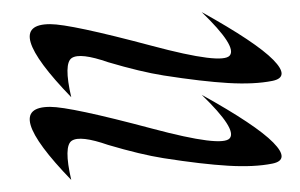

<svg xmlns="http://www.w3.org/2000/svg" viewBox="-20 -492 497 318"><path d="M98 -194Q-19 -315 63 -315Q97 -315 232 -279Q348 -248 360.5 -263Q373 -278 314 -335Q404 -285 432.5 -256Q461 -227 431 -221Q401 -215 358 -217.5Q315 -220 251 -230Q213 -236 159 -252Q113 -268 99 -259Q85 -250 98 -194ZM98 -331Q-19 -452 63 -452Q97 -452 232 -416Q348 -385 360.5 -400Q373 -415 314 -472Q404 -422 432.5 -393Q461 -364 431 -358Q401 -352 358 -354.5Q315 -357 251 -367Q213 -373 159 -389Q113 -405 99 -396Q85 -387 98 -331Z"/></svg>

Font: EptKazoo
Style: Medium
Weight: 500
Version: Version 001.000